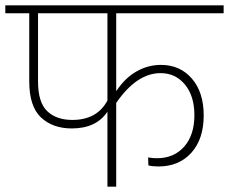

<svg xmlns="http://www.w3.org/2000/svg" viewBox="-33 -702 861 722"><path d="M404 -652V-359Q437 -409 480.5 -433.5Q524 -458 572 -458Q644 -458 688.5 -406.5Q733 -355 733 -268Q733 -179 686.5 -127.5Q640 -76 563 -76Q541 -76 525 -80L524 -110Q541 -107 557 -107Q621 -107 659.5 -150.5Q698 -194 698 -269Q698 -341 662.5 -384Q627 -427 571 -427Q481 -427 404 -315V0H371V-282Q329 -219 237 -219Q165 -219 121 -260.5Q77 -302 77 -396V-652H-13V-682H808V-652ZM371 -324V-652H110V-396Q110 -317 144.5 -284Q179 -251 239 -251Q332 -251 371 -324Z"/></svg>

Font: FiraGO UltraLight
Style: Regular
Weight: 200
Designer: bBox Type
Foundry: bBox Type GmbH
Version: Version 1.001